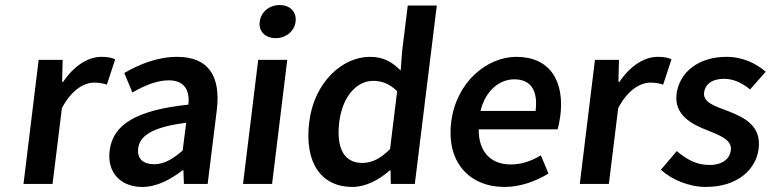

<svg xmlns="http://www.w3.org/2000/svg" viewBox="-20 -728 3051 760"><path d="M73 0H188L225 -300C264 -374 314 -401 353 -401C374 -401 387 -398 403 -393L436 -493C422 -500 406 -503 381 -503C329 -503 273 -468 230 -404H226L228 -491H133Z M414 -132C403 -46 457 12 543 12C601 12 654 -17 703 -54H706L708 0H802L838 -291C855 -428 804 -503 681 -503C603 -503 530 -473 472 -439L504 -362C550 -388 599 -410 648 -410C714 -410 731 -366 726 -314C522 -292 427 -237 414 -132ZM527 -141C533 -190 582 -225 717 -242L703 -132C663 -98 630 -78 590 -78C549 -78 522 -97 527 -141Z M1071 -577C1112 -577 1145 -604 1150 -642C1155 -681 1128 -708 1087 -708C1046 -708 1013 -681 1008 -642C1003 -604 1030 -577 1071 -577ZM942 0H1057L1117 -491H1002Z M1204 -245C1184 -83 1252 12 1375 12C1428 12 1482 -17 1522 -53H1526L1527 0H1622L1709 -706H1594L1572 -528L1566 -449C1532 -482 1500 -503 1444 -503C1337 -503 1224 -405 1204 -245ZM1323 -246C1336 -349 1394 -408 1457 -408C1490 -408 1522 -397 1552 -367L1524 -138C1486 -100 1452 -83 1414 -83C1343 -83 1310 -140 1323 -246Z M1766 -245C1746 -83 1841 12 1977 12C2039 12 2100 -10 2151 -41L2121 -113C2082 -90 2044 -77 2002 -77C1923 -77 1874 -127 1875 -216H2187C2191 -228 2195 -248 2198 -270C2215 -407 2157 -503 2024 -503C1909 -503 1786 -405 1766 -245ZM1882 -289C1902 -371 1958 -414 2016 -414C2083 -414 2110 -367 2100 -289Z M2275 0H2390L2427 -300C2466 -374 2516 -401 2555 -401C2576 -401 2589 -398 2605 -393L2638 -493C2624 -500 2608 -503 2583 -503C2531 -503 2475 -468 2432 -404H2428L2430 -491H2335Z M2596 -56C2639 -17 2707 12 2774 12C2898 12 2973 -56 2983 -140C2994 -232 2924 -264 2860 -289C2809 -308 2762 -323 2767 -362C2771 -393 2797 -416 2846 -416C2885 -416 2918 -399 2949 -374L3011 -444C2975 -475 2923 -503 2855 -503C2745 -503 2669 -442 2658 -356C2648 -274 2716 -237 2778 -213C2828 -193 2878 -175 2873 -134C2869 -100 2841 -75 2788 -75C2738 -75 2699 -96 2659 -130Z"/></svg>

Font: Falling Sky
Style: Obl
Weight: 400
Designer: Paul D. Hunt
Foundry: Adobe Systems Incorporated
Version: Version 1.02